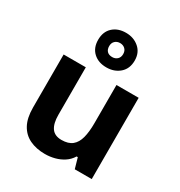

<svg xmlns="http://www.w3.org/2000/svg" viewBox="-195 -972 1047 1117"><g transform="rotate(30 328.5 -413.5)"><path d="M579 -546V0H465L445 -70H437Q420 -42 393.5 -24.5Q367 -7 335 1.5Q303 10 269 10Q211 10 167 -11Q123 -32 99 -76Q75 -120 75 -190V-546H224V-227Q224 -169 245 -139Q266 -109 312 -109Q358 -109 383.5 -130Q409 -151 419.5 -191Q430 -231 430 -289V-546ZM327 -605Q273 -605 239.5 -636Q206 -667 206 -721Q206 -775 239.5 -806Q273 -837 327 -837Q379 -837 415 -806Q451 -775 451 -722Q451 -667 415.5 -636Q380 -605 327 -605ZM327 -674Q347 -674 360.5 -686.5Q374 -699 374 -721Q374 -743 360.5 -755.5Q347 -768 327 -768Q307 -768 293.5 -755.5Q280 -743 280 -721Q280 -699 292 -686.5Q304 -674 327 -674Z"/></g></svg>

Font: Noto Sans Devanagari
Style: Bold
Weight: 700
Version: Version 2.003